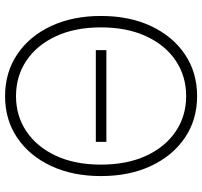

<svg xmlns="http://www.w3.org/2000/svg" viewBox="-40 -737 786 746"><g transform="rotate(90 353.0 -364.0)"><path d="M353.5 9.3Q261.2 9.3 190.9 -38.1Q120.6 -85.4 81.3 -169.4Q42 -253.4 42 -363.3Q42 -474.1 81.5 -558.1Q121.1 -642.1 191.2 -689.5Q261.2 -736.8 353.5 -736.8Q445.3 -736.8 515.1 -689.5Q585 -642.1 624.5 -558.1Q664.1 -474.1 664.1 -363.3Q664.1 -252.9 624.5 -168.9Q585 -85 515.1 -37.8Q445.3 9.3 353.5 9.3ZM353.5 -33.2Q430.2 -33.2 490.5 -73.7Q550.8 -114.3 585.2 -188.2Q619.6 -262.2 619.6 -363.3Q619.6 -464.4 585.2 -538.8Q550.8 -613.3 490.5 -653.8Q430.2 -694.3 353.5 -694.3Q276.4 -694.3 216.1 -654.1Q155.8 -613.8 121.1 -539.3Q86.4 -464.8 86.4 -363.3Q86.4 -262.7 120.6 -188.7Q154.8 -114.7 215.1 -74Q275.4 -33.2 353.5 -33.2ZM531.2 -384.3V-343.3H174.8V-384.3Z"/></g></svg>

Font: Inter Display ExtraLight
Style: Regular
Weight: 200
Designer: Rasmus Andersson
Foundry: rsms
Version: Version 4.000;git-a52131595